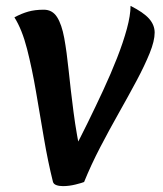

<svg xmlns="http://www.w3.org/2000/svg" viewBox="-20 -619 556 653"><path d="M266 0Q259 3 237 8.5Q215 14 194 14Q181 14 171.5 10.5Q162 7 160 -1Q143 -69 129.5 -148.5Q116 -228 102.5 -307Q89 -386 72 -452.5Q55 -519 29 -560Q53 -573 76 -579.5Q99 -586 129 -586Q158 -586 174 -561Q190 -536 198.5 -489.5Q207 -443 213.5 -379.5Q220 -316 230 -238.5Q240 -161 259 -73L228 -103Q252 -148 278.5 -202Q305 -256 331 -312Q357 -368 378 -421.5Q399 -475 411.5 -521Q424 -567 424 -599Q468 -577 487 -555.5Q506 -534 506 -508Q506 -480 489 -438Q472 -396 444.5 -344.5Q417 -293 384.5 -235.5Q352 -178 321 -118.5Q290 -59 266 0Z"/></svg>

Font: Merienda
Style: Bold
Weight: 700
Designer: Eduardo Rodriguez Tunni
Foundry: Eduardo Rodriguez Tunni
Version: Version 2.001